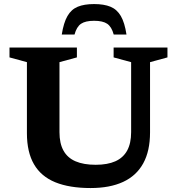

<svg xmlns="http://www.w3.org/2000/svg" viewBox="-20 -938 894 970"><path d="M642.5 -270.5V-624L554 -648V-698H826V-648L738 -624V-269Q738 -175 703.5 -112.5Q669 -50 602 -19Q535 12 437.5 12Q331 12 259.2 -17.2Q187.5 -46.5 151.8 -108Q116 -169.5 116 -265V-624L28 -648V-698H368.5V-648L280.5 -624V-270Q280.5 -213.5 300.8 -177Q321 -140.5 361.8 -123Q402.5 -105.5 463.5 -105.5Q523 -105.5 562.8 -123.2Q602.5 -141 622.5 -177.5Q642.5 -214 642.5 -270.5ZM455.5 -833Q411.5 -833 389.2 -817.8Q367 -802.5 356.5 -763.5H292Q301.5 -823.5 320.8 -857Q340 -890.5 372.8 -904Q405.5 -917.5 455.5 -917.5Q505.5 -917.5 538.2 -904Q571 -890.5 590.5 -857Q610 -823.5 619 -763.5H554.5Q544 -802.5 521.8 -817.8Q499.5 -833 455.5 -833Z"/></svg>

Font: Newsreader 9pt SemiBold
Style: Regular
Weight: 600
Designer: Hugues Gentile
Foundry: Production Type
Version: Version 1.003